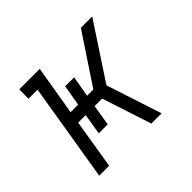

<svg xmlns="http://www.w3.org/2000/svg" viewBox="-124 -684 849 849"><g transform="rotate(-45 300.0 -260.0)"><path d="M61 0 137 -462H80L81 -520H209L170 -288H217L234 -386H290L273 -288H312L466 -520H537L366 -260L451 0H387L311 -232H264L248 -134H192L208 -232H161L123 0Z"/></g></svg>

Font: Iosevka HT Light Extended
Style: Italic
Weight: 300
Width: 7
Italic angle: -9°
Monospace: yes
Designer: Belleve Invis
Foundry: Belleve Invis
Version: Version 32.3.0; ttfautohint (v1.8.4)